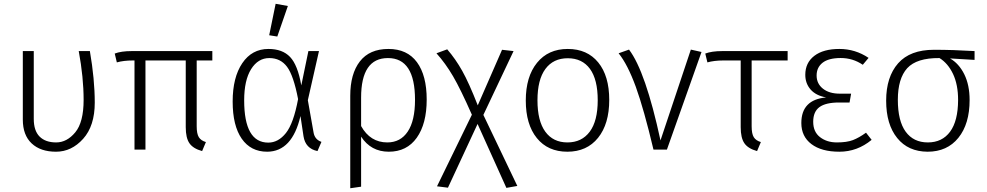

<svg xmlns="http://www.w3.org/2000/svg" viewBox="-20 -794 5236 1019"><path d="M101.1 -159.2V-522.9H159.2V-163.1Q159.2 -100.1 190.2 -69.1Q221.2 -38.1 278.1 -38.1Q335 -38.1 379.4 -91.6Q423.8 -145 423.8 -263.9Q423.8 -382.8 397.9 -522.9H457Q482.9 -373 482.9 -249.5Q482.9 -126 421.4 -57.4Q359.9 11.2 277.3 11.2Q194.8 11.2 147.9 -33Q101.1 -77.1 101.1 -159.2Z M1023.9 -473.1V-124Q1023.9 -84 1035.2 -65.9Q1046.4 -47.9 1072.8 -40L1052.7 7.8Q1004.9 -5.4 985.4 -33.7Q965.8 -62 965.8 -119.1V-473.1H752V0H693.8V-473.1H685.1Q636.2 -473.1 600.1 -462.9L588.9 -509.8Q623 -522.9 679.2 -522.9H1106.9V-473.1Z M1275.9 -261.2Q1275.9 -37.1 1403.8 -37.1Q1457 -37.1 1497.6 -88.1Q1538.1 -139.2 1562 -268.1Q1538.1 -393.1 1503.4 -439.5Q1468.8 -485.8 1409.2 -485.8Q1349.6 -485.8 1312.7 -427Q1275.9 -368.2 1275.9 -261.2ZM1404.8 -534.2Q1479 -534.2 1519.5 -491.7Q1560.1 -449.2 1579.1 -340.8L1616.7 -522.9H1672.9L1613.8 -262.2L1644 -91.8Q1649.9 -53.7 1686 -41L1665 7.8Q1601.1 -5.4 1590.8 -70.8L1574.7 -178.2Q1530.8 10.7 1397.9 11.2Q1311 11.2 1262.9 -57.9Q1214.8 -127 1214.8 -255.1Q1214.8 -383.3 1265.9 -458.7Q1316.9 -534.2 1404.8 -534.2ZM1507.8 -762.2 1451.7 -600.1 1408.7 -606.9 1442.9 -773.9Z M2035.6 -38.1Q2105.5 -38.1 2144 -95.7Q2182.6 -153.3 2182.6 -264.2Q2182.6 -486.3 2038.6 -485.8Q1896.5 -485.8 1896.5 -275.9V-125Q1944.8 -38.1 2035.6 -38.1ZM1838.9 -285.2Q1838.9 -402.3 1890.1 -468.3Q1941.4 -534.2 2041.5 -534.2Q2141.1 -534.2 2192.9 -463.9Q2244.6 -393.6 2244.6 -265.6Q2244.6 -137.2 2191.9 -63Q2139.2 11.2 2043.5 11.2Q1948.7 11.2 1896.5 -68.8V196.8L1838.9 205.1Z M2725.6 192.9 2667.5 203.1 2514.6 -136.2 2357.4 202.1 2299.3 194.8 2484.4 -185.1Q2424.3 -321.3 2384.3 -389.6Q2344.2 -458 2296.4 -511.2L2353.5 -532.2Q2397.5 -481.4 2433.1 -418Q2468.8 -354.5 2515.6 -234.9L2644.5 -529.8L2705.6 -522.9L2545.4 -184.1Z M3111.1 -428.5Q3069.8 -484.9 2993.2 -484.9Q2916.5 -484.9 2874.5 -428Q2832.5 -371.1 2832.5 -261.7Q2832.5 -152.3 2874 -95.2Q2915.5 -38.1 2991.5 -38.1Q3067.4 -38.1 3109.9 -95Q3152.3 -151.9 3152.3 -262Q3152.3 -372.1 3111.1 -428.5ZM2830.1 -460.7Q2889.6 -534.2 2993.2 -534.2Q3096.7 -534.2 3155 -462.6Q3213.4 -391.1 3213.4 -263.7Q3213.4 -136.2 3154.1 -62.5Q3094.7 11.2 2991.2 11.2Q2887.7 11.2 2829.1 -61.3Q2770.5 -133.8 2770.5 -260.5Q2770.5 -387.2 2830.1 -460.7Z M3263.2 -511.2 3318.4 -530.8Q3406.2 -415.5 3485.4 -48.8L3646.5 -530.8L3703.1 -518.1L3519.5 0H3448.2Q3397.5 -213.9 3354.5 -333Q3311 -452.1 3263.2 -511.2Z M3969.2 -473.1V-124Q3969.2 -84 3980.5 -65.9Q3991.7 -47.9 4018.1 -40L3998 7.8Q3950.2 -5.4 3930.7 -33.7Q3911.1 -62 3911.1 -119.1V-473.1H3819.3Q3770.5 -473.1 3734.4 -462.9L3723.1 -509.8Q3757.3 -522.9 3813.5 -522.9H4160.2V-473.1Z M4589.8 -486.8 4559.1 -450.2Q4505.9 -486.3 4441.4 -486.1Q4377 -485.8 4345.5 -460.9Q4314 -436 4314 -393.1Q4314 -350.1 4347.4 -323.5Q4380.9 -296.9 4437 -296.9H4497.1L4488.8 -250H4433.1Q4362.3 -250 4329.1 -225.6Q4295.9 -201.2 4295.9 -147.7Q4295.9 -94.2 4332 -66.2Q4368.2 -38.1 4421.4 -38.1Q4474.6 -38.1 4506.8 -50.5Q4539.1 -63 4576.2 -89.8L4606 -51.8Q4529.8 11.2 4434.8 11.2Q4339.8 11.2 4286.4 -29.3Q4232.9 -69.8 4232.9 -141.1Q4232.9 -265.1 4364.7 -276.9Q4310.5 -286.6 4282.2 -318.8Q4253.9 -351.1 4253.9 -397Q4253.9 -460.9 4301.8 -497.6Q4349.6 -534.2 4434.6 -534.2Q4519.5 -534.2 4589.8 -486.8Z M5064.9 -263.2Q5064.9 -344.7 5038.1 -401.4Q5011.2 -458 4966.3 -485.8H4965.3Q4845.2 -486.8 4794.9 -432.1Q4745.1 -377 4745.1 -264.6Q4745.1 -152.3 4786.6 -95.2Q4828.1 -38.1 4904.3 -38.1Q4980.5 -38.1 5022.5 -95.2Q5064.5 -152.3 5064.9 -263.2ZM5126 -263.2Q5126 -136.2 5066.4 -62.5Q5006.8 11.2 4903.3 11.2Q4799.8 10.7 4741.7 -61.5Q4683.1 -133.8 4683.1 -259.8Q4683.1 -385.7 4746.6 -458Q4810.1 -529.8 4937 -529.8Q5037.1 -529.8 5152.3 -522.9V-476.1L5022 -483.9Q5069.3 -457 5097.7 -399.9Q5126 -342.8 5126 -263.2Z"/></svg>

Font: FiraSans-Light
Style: Regular
Weight: 300
Designer: Carrois Corporate & Edenspiekermann AG
Foundry: Carrois Corporate GbR & Edenspiekermann AG
Version: Version 3.106;PS 003.106;hotconv 1.0.70;makeotf.lib2.5.58329